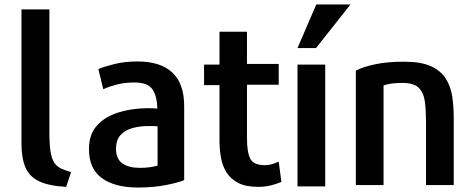

<svg xmlns="http://www.w3.org/2000/svg" viewBox="-20 -822 2120 859"><path d="M298 -52Q270 -60 251.5 -69Q233 -78 222 -95.5Q211 -113 206 -144.5Q201 -176 201 -229V-780H76V-181Q76 -114 94 -72.5Q112 -31 156 -10.5Q200 10 276 14Z M804 -16V-347Q804 -448 751 -497.5Q698 -547 596 -547Q538 -547 492 -535.5Q446 -524 420 -513L442 -423Q466 -434 501.5 -443.5Q537 -453 581 -453Q642 -453 662.5 -421.5Q683 -390 684 -336Q676 -337 663.5 -337.5Q651 -338 638 -338Q566 -337 507 -318Q448 -299 413 -259.5Q378 -220 378 -155Q378 -67 436 -25Q494 17 597 17Q665 17 719.5 6.5Q774 -4 804 -16ZM685 -81Q670 -77 651 -74Q632 -71 606 -71Q556 -71 527.5 -91Q499 -111 499 -157Q499 -195 518.5 -217Q538 -239 571 -248.5Q604 -258 642 -258Q654 -258 664.5 -258Q675 -258 685 -257Z M1239 -8 1227 -99Q1212 -92 1197 -87.5Q1182 -83 1165 -83Q1115 -83 1100 -111.5Q1085 -140 1085 -204V-443H1227V-536H1085V-680H962V-533H893V-441H962V-194Q962 -155 968.5 -117.5Q975 -80 993.5 -50.5Q1012 -21 1046 -3.5Q1080 14 1135 14Q1168 14 1195.5 6.5Q1223 -1 1239 -8Z M1394 -607 1548 -802H1395L1311 -607ZM1435 -533H1311V12H1435Z M2010 6V-295Q2010 -344 2003.5 -389Q1997 -434 1975 -469.5Q1953 -505 1908.5 -525.5Q1864 -546 1788 -546Q1715 -546 1661 -535Q1607 -524 1572 -506V6H1696V-440Q1710 -445 1730 -448Q1750 -451 1781 -451Q1832 -451 1854 -428.5Q1876 -406 1881 -366.5Q1886 -327 1886 -276V6Z"/></svg>

Font: Repo DemiBold
Style: Regular
Weight: 600
Designer: Stefan Peev
Foundry: Context Ltd
Version: Version 1.502